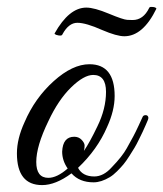

<svg xmlns="http://www.w3.org/2000/svg" viewBox="-20 -536 473 556"><path d="M239 -350Q312 -350 312 -258Q312 -216 290 -168Q262 -103 206 -50Q219 -25 253 -25Q280 -25 304 -52Q334 -83 347 -106.5Q360 -130 366 -141Q372 -152 381.5 -172.5Q391 -193 393 -197.5Q395 -202 400.5 -202.5Q406 -203 408.5 -199Q411 -195 408 -188L402 -174Q396 -160 393 -154Q390 -148 382.5 -132.5Q375 -117 369.5 -108Q364 -99 354.5 -84Q345 -69 337.5 -60Q330 -51 319 -40Q308 -29 298 -23Q273 -8 251 -8Q210 -8 187 -34Q141 0 102 0Q29 0 29 -92Q29 -134 51 -182Q81 -252 135.5 -301Q190 -350 239 -350ZM250 -319Q223 -319 186 -283Q149 -247 120 -185Q85 -113 85 -67Q85 -21 120 -21Q145 -21 176 -48Q160 -71 160 -97Q162 -140 195 -140Q208 -140 216.5 -131Q225 -122 225 -114.5Q225 -107 223 -99Q240 -124 262 -170Q287 -221 287 -270Q287 -319 250 -319ZM340 -431Q318 -431 276 -449Q229 -470 204 -470Q179 -470 161 -437Q159 -430 143 -435Q138 -437 138 -439Q180 -514 230 -514Q253 -514 295 -496.5Q337 -479 348.5 -478.5Q360 -478 364 -478Q395 -478 412 -513Q413 -516 418 -516Q431 -516 433 -511Q394 -431 340 -431Z"/></svg>

Font: Great Vibes
Style: Regular
Weight: 400
Designer: Robert E. Leuschke
Foundry: Robert E. Leuschke
Version: Version 1.001